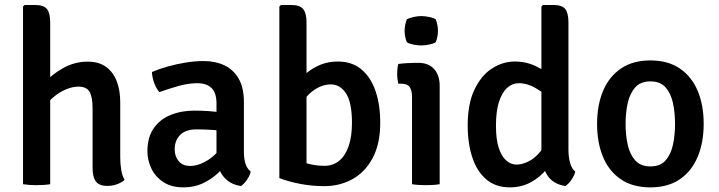

<svg xmlns="http://www.w3.org/2000/svg" viewBox="-20 -756 2950 788"><path d="M186 0Q174.5 2 159.8 3Q145 4 129.5 4Q115 4 101 3Q87 2 74.5 0V-729L81 -735.5H124.5Q159.5 -735.5 172.8 -718.8Q186 -702 186 -664ZM473.5 -109.5Q473.5 -83 477.5 -59Q481.5 -35 491.5 -17.5Q479.5 -7 460.5 0Q441.5 7 420.5 7Q387 7 373.5 -11.2Q360 -29.5 360 -65V-310.5Q360 -357.5 347.8 -379Q335.5 -400.5 301.5 -400.5Q278 -400.5 250.8 -389.2Q223.5 -378 198.5 -356.5Q173.5 -335 157.5 -305V-411.5Q191 -449.5 238.5 -476.2Q286 -503 340 -503Q386.5 -503 416 -481Q445.5 -459 459.5 -421.5Q473.5 -384 473.5 -336.5Z M585 -134.5Q585 -192.5 610.8 -229.5Q636.5 -266.5 680.2 -284.2Q724 -302 777.5 -302Q804.5 -302 839.5 -299.8Q874.5 -297.5 904.5 -291V-215.5Q879 -221.5 846 -223.2Q813 -225 786 -225Q743 -225 720 -202.8Q697 -180.5 697 -142.5Q697 -114 713.5 -94.5Q730 -75 760.5 -75Q795.5 -75 834.2 -99.5Q873 -124 899.5 -171L916.5 -88.5Q898.5 -67 872.2 -43.2Q846 -19.5 811.5 -3.2Q777 13 733 13Q683 13 650 -9Q617 -31 601 -65Q585 -99 585 -134.5ZM1009 -51.5Q1005.5 -36 993.8 -18.5Q982 -1 969 7.5Q935 2.5 913.5 -15Q892 -32.5 881.5 -57.2Q871 -82 868.5 -108V-331.5Q868.5 -375 848.2 -394.8Q828 -414.5 790 -414.5Q753.5 -414.5 714 -403.5Q674.5 -392.5 634.5 -378Q621.5 -391.5 613 -415Q604.5 -438.5 603.5 -460.5Q632.5 -473 669 -483.2Q705.5 -493.5 743.8 -499.5Q782 -505.5 815.5 -505.5Q863.5 -505.5 900.8 -488Q938 -470.5 959.5 -433.2Q981 -396 981 -337.5V-132.5Q981 -106 987 -85.5Q993 -65 1009 -51.5Z M1238 -25H1126.5V-729L1133 -735.5H1175.5Q1210.5 -735.5 1224.2 -718.8Q1238 -702 1238 -664ZM1540.5 -254Q1541 -168 1510.5 -109.5Q1480 -51 1427.8 -21.5Q1375.5 8 1311 8Q1262 8 1214.8 -0.8Q1167.5 -9.5 1126.5 -25L1182 -111.5Q1212 -93.5 1243.5 -84.5Q1275 -75.5 1312.5 -75.5Q1346 -75.5 1371.2 -95.5Q1396.5 -115.5 1410.5 -155Q1424.5 -194.5 1424.5 -252Q1424.5 -335.5 1400.2 -372.5Q1376 -409.5 1338.5 -409.5Q1304.5 -410 1271 -387.8Q1237.5 -365.5 1217.5 -328.5L1200.5 -419.5Q1217 -439 1241 -458.5Q1265 -478 1296.5 -490.8Q1328 -503.5 1366.5 -503.5Q1424.5 -503.5 1463 -471.5Q1501.5 -439.5 1521 -383Q1540.5 -326.5 1540.5 -254Z M1784.5 0Q1773 2 1758.2 3Q1743.5 4 1728 4Q1713 4 1698 3Q1683 2 1671 0V-359.5Q1671 -385.5 1661.2 -399Q1651.5 -412.5 1627 -412.5H1614.5Q1610 -432.5 1610 -452.5Q1610 -462 1611 -472.5Q1612 -483 1614.5 -493.5Q1634.5 -496 1652.8 -497Q1671 -498 1683.5 -498H1698Q1738.5 -498 1761.5 -472.8Q1784.5 -447.5 1784.5 -403.5ZM1640.5 -629.5Q1640.5 -641 1643 -654Q1645.5 -667 1650 -677Q1660 -682.5 1676.8 -686.2Q1693.5 -690 1709 -690Q1724.5 -690 1742 -686.2Q1759.5 -682.5 1768 -677Q1772.5 -667 1775 -653.8Q1777.5 -640.5 1777.5 -629.5Q1777.5 -618.5 1775 -605.2Q1772.5 -592 1768 -582.5Q1760 -577 1742.2 -573.2Q1724.5 -569.5 1709 -569.5Q1693.5 -569.5 1676.2 -573Q1659 -576.5 1650 -582.5Q1645.5 -592 1643 -605.2Q1640.5 -618.5 1640.5 -629.5Z M2313 -141.5Q2313 -113.5 2319.2 -89.2Q2325.5 -65 2341 -51.5Q2337.5 -36 2325.5 -18.5Q2313.5 -1 2300.5 7.5Q2248 -0.5 2225 -38.8Q2202 -77 2202 -128V-729L2208.5 -735.5H2252Q2287 -735.5 2300 -718.8Q2313 -702 2313 -664ZM1899.5 -241.5Q1899.5 -330 1927.2 -388.2Q1955 -446.5 1999.2 -475Q2043.5 -503.5 2092.5 -503.5Q2141 -503.5 2181 -483.5Q2221 -463.5 2256 -439.5L2242 -351.5Q2213 -374 2178.8 -394.2Q2144.5 -414.5 2109.5 -414.5Q2082.5 -414.5 2061.2 -395.2Q2040 -376 2027.8 -337.5Q2015.5 -299 2015.5 -240.5Q2015.5 -184 2027 -148.8Q2038.5 -113.5 2058 -97Q2077.5 -80.5 2099.5 -80.5Q2123 -80.5 2149.2 -93.5Q2175.5 -106.5 2198.5 -134.8Q2221.5 -163 2234 -209L2258.5 -130Q2250 -95 2223.8 -62.2Q2197.5 -29.5 2159 -8.2Q2120.5 13 2072.5 13Q2015 13 1976.5 -19.2Q1938 -51.5 1918.8 -109Q1899.5 -166.5 1899.5 -241.5Z M2868 -247.5Q2868 -170.5 2843 -111.5Q2818 -52.5 2769.5 -19.8Q2721 13 2649 13Q2577 13 2528 -20.2Q2479 -53.5 2454.8 -112.2Q2430.5 -171 2430.5 -247.5Q2430.5 -324.5 2455.2 -383.2Q2480 -442 2528.8 -475Q2577.5 -508 2649 -508Q2721.5 -508 2770.2 -474.8Q2819 -441.5 2843.5 -383Q2868 -324.5 2868 -247.5ZM2547.5 -247.5Q2547.5 -202 2556.2 -162.2Q2565 -122.5 2587 -97.8Q2609 -73 2649.5 -73Q2690 -73 2711.8 -97.8Q2733.5 -122.5 2742 -162.2Q2750.5 -202 2750.5 -247.5Q2750.5 -293 2742 -332.8Q2733.5 -372.5 2711.8 -397.2Q2690 -422 2649.5 -422Q2609 -422 2587 -397.2Q2565 -372.5 2556.2 -332.8Q2547.5 -293 2547.5 -247.5Z"/></svg>

Font: Signika Light Medium
Style: Regular
Weight: 500
Version: Version 2.003;gftools[0.9.32]